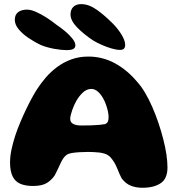

<svg xmlns="http://www.w3.org/2000/svg" viewBox="-20 -868 840 908"><path d="M654 20Q622.5 20 598 10Q573.5 0 555 -25Q550 -34 545.8 -44Q541.5 -54 537.2 -64.8Q533 -75.5 527.5 -86.8Q522 -98 514 -109.5Q504.5 -124 493.5 -132Q482.5 -140 466.5 -143.5Q460 -145.5 448.2 -146.8Q436.5 -148 422.8 -148.8Q409 -149.5 396 -149.5Q376 -149.5 355.8 -148.2Q335.5 -147 320 -144.5Q305 -142 295.8 -136Q286.5 -130 279.5 -119.5Q272.5 -109 266.2 -95.5Q260 -82 253.2 -67.5Q246.5 -53 239 -39Q224.5 -17 201.8 -2.8Q179 11.5 136 11.5Q100 11.5 75.8 1Q51.5 -9.5 39.5 -34.2Q27.5 -59 27.5 -100Q27.5 -128 34.2 -160.2Q41 -192.5 52.2 -226.8Q63.5 -261 77.8 -294.2Q92 -327.5 106.5 -357.2Q121 -387 134.2 -410.8Q147.5 -434.5 157.5 -449.5Q174 -475 197 -501.8Q220 -528.5 249.8 -550.8Q279.5 -573 316.5 -586.8Q353.5 -600.5 398 -600.5Q465 -600.5 523.5 -568.8Q582 -537 629.5 -480Q649 -458.5 667 -427.8Q685 -397 700.8 -360.8Q716.5 -324.5 729.5 -286Q742.5 -247.5 752.2 -209.5Q762 -171.5 767 -137.5Q772 -103.5 772 -76Q772 -23 739.8 -1.5Q707.5 20 654 20ZM477 -281Q487 -285.5 490.2 -293Q493.5 -300.5 493.5 -315.5Q493.5 -326.5 490.2 -341.8Q487 -357 481.2 -373.2Q475.5 -389.5 468 -402.5Q457 -422.5 442.5 -435Q428 -447.5 411.5 -447.5Q390 -447.5 371.2 -429.8Q352.5 -412 340 -389Q335.5 -381 330.5 -370Q325.5 -359 321.5 -347.2Q317.5 -335.5 314.8 -324.8Q312 -314 312 -306Q312 -289 326.5 -281.8Q341 -274.5 363 -274.5Q391 -274.5 412.5 -275.2Q434 -276 450.2 -277.5Q466.5 -279 477 -281ZM293.5 -631Q270 -631 236 -637.2Q202 -643.5 174.5 -654.5Q142.5 -669.5 114 -689Q85.5 -708.5 67.8 -730.2Q50 -752 50 -774.5Q50 -798.5 65.8 -810.5Q81.5 -822.5 108 -822.5Q126 -822.5 149.8 -812Q173.5 -801.5 198.8 -785.5Q224 -769.5 245.5 -752Q266 -738.5 287 -721Q308 -703.5 322.2 -685.8Q336.5 -668 336.5 -653.5Q336.5 -642.5 327.2 -636.8Q318 -631 293.5 -631ZM547 -632Q531 -632 508.5 -638.5Q486 -645 463 -655Q440 -665 421.5 -676Q375.5 -706.5 344.5 -738.5Q313.5 -770.5 313.5 -800Q313.5 -822.5 326.8 -835.5Q340 -848.5 364 -848.5Q399.5 -848.5 436 -823Q472.5 -797.5 510 -760Q534.5 -736.5 553.2 -706.8Q572 -677 572 -655.5Q572 -644.5 566.5 -638.2Q561 -632 547 -632Z"/></svg>

Font: Gluten Thin
Style: Bold
Weight: 700
Version: Version 1.300